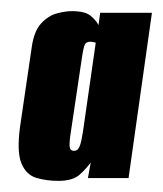

<svg xmlns="http://www.w3.org/2000/svg" viewBox="-20 -584 293 345"><path d="M85 -259Q63 -259 45 -264.5Q27 -270 18.5 -290.5Q10 -311 16 -356L37 -499Q41 -528 54 -542Q67 -556 82.5 -560Q98 -564 109 -564Q133 -564 143 -555.5Q153 -547 157 -539L160 -561H253L211 -264H138L143 -292Q136 -282 123.5 -270.5Q111 -259 85 -259ZM113 -313Q118 -313 120.5 -316.5Q123 -320 124.5 -325Q126 -330 127 -336Q128 -342 129 -347L152 -507Q151 -508 149.5 -508Q148 -508 146.5 -508.5Q145 -509 142 -509Q135 -509 132.5 -504Q130 -499 127 -479L106 -338Q105 -329 105 -323.5Q105 -318 107 -315.5Q109 -313 113 -313Z"/></svg>

Font: Alumni Sans Black
Style: Italic
Weight: 900
Italic angle: -8°
Version: Version 1.016